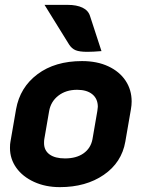

<svg xmlns="http://www.w3.org/2000/svg" viewBox="-20 -760 582 789"><path d="M21 -152Q21 -169 23 -178L46 -311Q62 -401 134 -455Q206 -509 317 -509Q379 -509 425 -487.5Q471 -466 496 -428.5Q521 -391 521 -343Q521 -328 518 -311L495 -178Q480 -92 406.5 -41.5Q333 9 226 9Q167 9 120 -12.5Q73 -34 47 -70.5Q21 -107 21 -152ZM360 -188 380 -304Q382 -316 382 -321Q382 -354 359.5 -372.5Q337 -391 297 -391Q251 -391 220 -367Q189 -343 182 -304L162 -188Q161 -183 161 -172Q161 -142 183.5 -125.5Q206 -109 247 -109Q294 -109 323.5 -130Q353 -151 360 -188ZM339 -547Q307 -547 291 -553.5Q275 -560 264 -577L163 -740H258Q295 -740 319 -728.5Q343 -717 350 -694L397 -550Q362 -547 339 -547Z"/></svg>

Font: K2D ExtraBold
Style: Italic
Weight: 800
Italic angle: -10°
Designer: Katatrad Aksorn Co.,Ltd.
Foundry: Cadson Demak Co.,Ltd.
Version: Version 1.000; ttfautohint (v1.6)